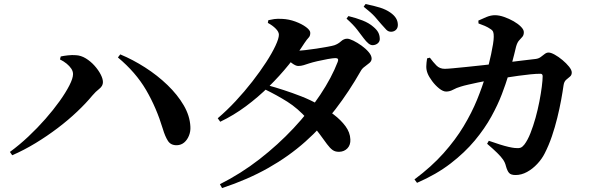

<svg xmlns="http://www.w3.org/2000/svg" viewBox="-20 -871 3040 972"><path d="M30.2 -101.9Q76.9 -135.9 123.2 -179.3Q169.5 -222.8 210 -269Q250.5 -315.2 281.9 -359.1Q313.2 -403.1 331.4 -438.9Q349.7 -474.7 349.7 -495.7Q349.7 -510.3 340.8 -523.5Q332 -536.7 317.3 -548.8Q302.6 -560.8 283.6 -570.2L287.5 -585.1Q302.6 -588.5 323.9 -590.8Q345.2 -593.2 364.3 -591.6Q390.2 -590.3 414.5 -575.4Q438.8 -560.5 458.5 -538.5Q478.1 -516.5 489.6 -494.3Q501.1 -472.1 501.1 -455.1Q501.1 -435.8 482.6 -421.3Q464.1 -406.9 447.4 -387.2Q415.4 -348.3 370.7 -306Q326.1 -263.6 272.3 -222.8Q218.5 -182 159.9 -146.4Q101.2 -110.7 41.8 -85ZM875.6 -135.8Q844.8 -135 830.1 -157.9Q815.5 -180.7 804.3 -218.6Q772.1 -325.4 719.7 -415.2Q667.3 -504.9 576.9 -580.2L588.8 -595.7Q652.4 -569.3 714.6 -529.5Q776.8 -489.7 827.8 -440.6Q878.7 -391.5 910 -338Q941.2 -284.5 943.8 -230.1Q945.4 -205.6 936.5 -184Q927.7 -162.3 912.2 -149.4Q896.7 -136.5 875.6 -135.8Z M1868.2 -642.3Q1856.7 -641.6 1845.2 -651Q1833.8 -660.4 1821.2 -677.2Q1805.9 -697.7 1787.5 -721.6Q1769.2 -745.5 1734.3 -776.7L1743.9 -789.6Q1782.6 -780.2 1815.6 -767.3Q1848.5 -754.4 1870.6 -734.8Q1887.7 -720.4 1894.7 -707Q1901.8 -693.6 1902.5 -677.2Q1903.9 -662.8 1894.2 -653.3Q1884.5 -643.7 1868.2 -642.3ZM1093.3 61.5Q1198.9 8.5 1293.2 -64.7Q1387.4 -137.9 1465.8 -221.6Q1544.2 -305.3 1601.6 -391.7Q1659.1 -478.1 1689.7 -557.8Q1697.5 -577.4 1677.5 -576.9Q1665.1 -576.6 1639 -572Q1612.9 -567.4 1586.8 -561.3Q1560.7 -555.2 1546.1 -550.4Q1530.1 -545.2 1517.2 -541.1Q1504.4 -537 1489.6 -537Q1477.1 -537 1458.2 -551Q1439.3 -565 1418.9 -582.4L1437.3 -618.2Q1453.8 -615.9 1464.2 -615.1Q1474.6 -614.4 1485 -614.4Q1497.7 -614.4 1524.5 -617.2Q1551.2 -620.1 1581.7 -624.8Q1612.1 -629.5 1637.4 -634.1Q1662.7 -638.7 1672.7 -641.9Q1691.8 -648.6 1706.3 -661.8Q1720.8 -675.1 1737.6 -675.1Q1748.6 -675.1 1769 -665.1Q1789.4 -655 1810.6 -639.8Q1831.8 -624.6 1846.6 -607.1Q1861.4 -589.6 1861.4 -574.3Q1861.4 -561.9 1850.3 -552.4Q1839.3 -542.9 1826.4 -533.7Q1813.4 -524.5 1806.7 -512.2Q1747.2 -407.7 1678.5 -318.2Q1609.8 -228.7 1526 -154.1Q1442.2 -79.4 1338.3 -20.7Q1234.4 38 1104.2 81.2ZM1697.6 -102.5Q1677.7 -101.8 1664 -111.4Q1650.4 -121.1 1635.4 -141.4Q1620.4 -161.7 1597.5 -193.1Q1574.6 -224.4 1536.1 -268.1Q1487.6 -322.8 1434.7 -356Q1381.8 -389.2 1321.5 -418.5L1335.9 -439.2Q1371.8 -429.5 1415.8 -415.2Q1459.7 -401 1505.8 -383Q1551.9 -364.9 1590.9 -342.7Q1632.3 -319.3 1669.1 -291.4Q1705.9 -263.5 1729.1 -232Q1752.3 -200.5 1753.7 -165.5Q1755.2 -137.4 1739 -120.3Q1722.8 -103.3 1697.6 -102.5ZM1082.3 -272.3Q1128.3 -311.3 1173.1 -359.4Q1217.9 -407.5 1257.5 -458.4Q1297.1 -509.4 1327.3 -556Q1357.5 -602.7 1374.7 -639.6Q1391.9 -676.4 1391.9 -695.3Q1391.9 -709.8 1375.9 -726Q1360 -742.2 1335.9 -755.1L1338.5 -768.8Q1353 -772.2 1368.6 -774.5Q1384.2 -776.7 1408.1 -775.4Q1442.1 -774 1474.9 -762Q1507.7 -749.9 1529.3 -733.9Q1550.8 -717.8 1550.8 -704.7Q1550.8 -689 1542.6 -680.7Q1534.3 -672.4 1521.1 -652.7Q1487.2 -599.4 1441.6 -543.2Q1396.1 -486.9 1341.4 -433Q1286.8 -379.1 1224.9 -333.1Q1163 -287.1 1094.9 -254.6ZM1961.3 -710.3Q1946.4 -709.6 1935.5 -720.7Q1924.7 -731.8 1909.6 -749.3Q1895.3 -766.9 1877.9 -786.3Q1860.6 -805.8 1821 -837L1830.6 -850.6Q1874.9 -841.5 1904.2 -832.3Q1933.5 -823.1 1955.9 -807.6Q1974.7 -794.5 1984 -779.9Q1993.4 -765.3 1994.1 -747.3Q1994.9 -730.8 1985.5 -720.9Q1976.1 -711 1961.3 -710.3Z M2589.9 15.1Q2566.6 15.1 2557.2 4.5Q2547.8 -6.1 2541.1 -30.8Q2536.9 -48.4 2526.6 -63.2Q2516.4 -78 2497.2 -96.8Q2478.1 -115.7 2446 -143.2L2454.6 -158.3Q2484.3 -147.9 2509.8 -139.8Q2535.3 -131.7 2554.8 -127.3Q2574.2 -122.9 2586.1 -121.8Q2605.4 -119.7 2615.2 -123.2Q2624.9 -126.8 2634.5 -139.1Q2651.6 -161.6 2665.6 -197.4Q2679.7 -233.2 2691.3 -274.8Q2702.8 -316.4 2710.7 -357.4Q2718.6 -398.4 2722.9 -432.2Q2727.2 -466.1 2727.2 -485.1Q2727.2 -497.6 2715.9 -497.6Q2694.6 -497.6 2665.5 -494.7Q2636.5 -491.9 2604.9 -487.4Q2573.3 -482.9 2542.4 -478.1Q2511.6 -473.4 2485.5 -468.9Q2468.5 -466.4 2445.3 -462.4Q2422.1 -458.3 2397.5 -452.9Q2372.8 -447.5 2350.4 -442.5Q2328 -437.5 2312.7 -432.6Q2290.4 -426.1 2273.7 -416.8Q2256.9 -407.5 2238.6 -407.5Q2222.9 -407.5 2203.3 -423.1Q2183.7 -438.8 2167.6 -460.5Q2151.5 -482.2 2144.8 -499.2Q2137.6 -517.3 2138.1 -535.5Q2138.6 -553.7 2142.2 -575.5L2156.2 -579Q2172.9 -556.4 2189.4 -539.5Q2205.9 -522.6 2231.5 -522.6Q2243.1 -522.6 2272.3 -525.3Q2301.5 -528.1 2342.7 -532.2Q2383.9 -536.2 2431.3 -541.6Q2478.7 -547 2526.5 -552.6Q2574.3 -558.3 2617.8 -563.8Q2661.3 -569.3 2693 -572.7Q2707 -574.7 2717.3 -582.3Q2727.6 -589.8 2737.1 -597.4Q2746.6 -605 2757.2 -605Q2769.1 -605 2788.5 -594.2Q2807.9 -583.5 2827.5 -567Q2847.1 -550.6 2860.8 -533.6Q2874.5 -516.5 2874.5 -504Q2874.5 -490.6 2865.5 -483.3Q2856.5 -476 2846.1 -467Q2835.7 -458 2833 -439.2Q2828.4 -406.2 2820.6 -363.7Q2812.8 -321.2 2801.2 -274.3Q2789.7 -227.4 2774 -181.1Q2758.3 -134.9 2737.5 -94.4Q2723.6 -66.5 2699.9 -41.2Q2676.3 -15.9 2648 -0.4Q2619.7 15.1 2589.9 15.1ZM2078.3 37.2Q2164.6 -27.1 2225.3 -95.2Q2286 -163.4 2327.1 -231.8Q2368.2 -300.2 2395.1 -366.1Q2422 -431.9 2439.4 -491.6Q2446.6 -513.8 2453.4 -541.3Q2460.2 -568.8 2466.2 -596.2Q2472.1 -623.7 2475.9 -647.3Q2479.6 -670.9 2479.6 -684.6Q2479.9 -700.8 2476.7 -709.2Q2473.6 -717.6 2463.5 -723.8Q2450.5 -732.9 2434.4 -739.9Q2418.3 -746.9 2402.4 -752.3L2401.7 -766.8Q2419.6 -775.4 2442.5 -784.8Q2465.5 -794.2 2486.2 -794Q2507 -794 2532.2 -785.2Q2557.4 -776.4 2580.2 -763.4Q2602.9 -750.4 2617.4 -735.6Q2631.9 -720.8 2631.9 -708.4Q2631.9 -692.8 2624.3 -684.4Q2616.8 -676 2607.7 -666Q2598.7 -656.1 2592.7 -635.1Q2589 -619.3 2583.3 -596.4Q2577.5 -573.5 2570.1 -545.6Q2562.6 -517.8 2552.5 -486.2Q2540.9 -447.8 2520.8 -394.5Q2500.6 -341.3 2467.4 -280.9Q2434.2 -220.5 2383.6 -159.6Q2332.9 -98.7 2261.2 -43.4Q2189.4 11.9 2091.2 54.6Z"/></svg>

Font: Noto Serif HK ExtraLight
Style: Regular
Weight: 200
Designer: Ryoko NISHIZUKA 西塚涼子 (kana & ideographs); Frank Grießhammer (Latin, Greek & Cyrillic); Wenlong ZHANG 张文龙 (bopomofo); San
Foundry: Adobe
Version: Version 2.002-H1;hotconv 1.1.0;makeotfexe 2.6.0